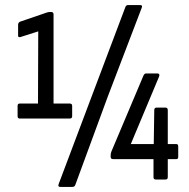

<svg xmlns="http://www.w3.org/2000/svg" viewBox="-20 -704 743 753"><path d="M58 -239Q49 -239 49 -248V-289Q49 -298 58 -298H129L130 -581L61 -559Q51 -556 51 -564V-606Q51 -616 59 -619L164 -655Q170 -657 176 -657H180Q190 -657 190 -648V-298H253Q263 -298 263 -289V-248Q263 -239 253 -239ZM216 29Q206 29 210 18L349 -351L472 -677Q475 -684 481 -684H530Q540 -684 536 -674L403 -326L275 22Q272 29 264 29ZM591 0Q582 0 582 -9V-80H423Q414 -80 414 -89V-95Q414 -103 417 -110L542 -406Q546 -416 553 -416H597Q608 -416 604 -404L493 -139H583L585 -272Q585 -282 594 -282H629Q638 -282 638 -272V-139H672Q679 -139 679 -129V-89Q679 -80 672 -80H638V-9Q638 0 629 0Z"/></svg>

Font: Sofia Sans Cond
Style: Regular
Weight: 400
Width: 3
Designer: Botio Nikoltchev, Ani Petrova
Foundry: lettersoup
Version: Version 4.100; ttfautohint (v1.8.3)